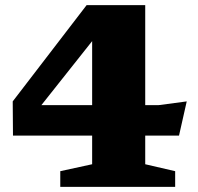

<svg xmlns="http://www.w3.org/2000/svg" viewBox="-20 -727 771 747"><path d="M545 -707V-318H597L706.5 -332.5L676.5 -199.5H545V-88L661.5 -61V0H214.5V-61L338.5 -88V-199.5H30.5L29.5 -332.5L317 -707ZM338.5 -318V-567L141 -318Z"/></svg>

Font: Newsreader 6pt
Style: Bold
Weight: 700
Designer: Hugues Gentile
Foundry: Production Type
Version: Version 1.003; ttfautohint (v1.8.3)